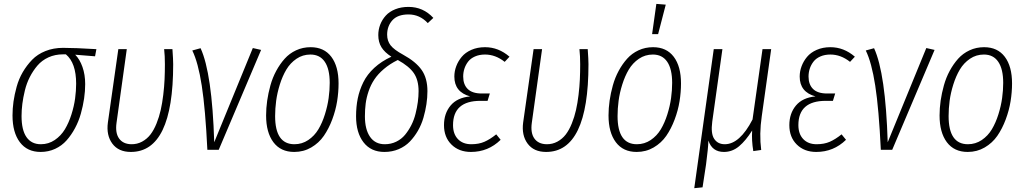

<svg xmlns="http://www.w3.org/2000/svg" viewBox="-20 -777 5316 996"><path d="M190.9 11.2Q121.1 11.2 83 -39.3Q44.9 -89.8 44.9 -178.2Q44.9 -213.4 50 -250Q55.2 -286.6 66.4 -327.1Q77.6 -367.7 98.1 -402.8Q118.7 -438 146.5 -466.8Q174.3 -495.6 215.8 -512.2Q257.3 -528.8 307.1 -528.8Q368.2 -528.8 480 -522L473.1 -484.9L370.1 -493.2Q393.6 -469.7 407.7 -429.9Q421.9 -390.1 421.9 -340.8Q421.9 -304.7 416.3 -266.1Q410.6 -227.5 399.4 -187.5Q388.2 -147.5 369.1 -112.1Q350.1 -76.7 325.4 -48.8Q300.8 -21 266.1 -4.9Q231.4 11.2 190.9 11.2ZM191.9 -28.8Q231.9 -28.8 264.2 -50.8Q296.4 -72.8 316.7 -106.4Q336.9 -140.1 350.6 -183.3Q364.3 -226.6 369.6 -266.4Q375 -306.2 375 -342.8Q375 -450.7 321.8 -495.1H307.1Q265.6 -495.1 231.4 -479.5Q197.3 -463.9 174.3 -437Q151.4 -410.2 134.8 -377.7Q118.2 -345.2 109.1 -308.1Q100.1 -271 95.9 -238.3Q91.8 -205.6 91.8 -174.8Q91.8 -102.5 117.4 -65.7Q143.1 -28.8 191.9 -28.8Z M874.5 -522Q878.4 -468.3 878.4 -443.8Q878.4 11.2 658.7 11.2Q594.7 11.2 562.7 -32Q530.8 -75.2 539.6 -141.1L593.8 -522H637.7L584.5 -140.1Q577.1 -87.4 597.7 -58.6Q618.2 -29.8 660.6 -28.8Q691.4 -28.3 717 -42.2Q742.7 -56.2 760.5 -79.3Q778.3 -102.5 792 -136.5Q805.7 -170.4 813.7 -206.3Q821.8 -242.2 826.9 -284.9Q832 -327.6 833.7 -365.5Q835.4 -403.3 835.4 -443.8Q835.4 -487.3 831.5 -522Z M1020.5 -526.9Q1080.1 -397.9 1091.3 -39.1L1291.5 -527.8L1334.5 -518.1L1114.7 0H1055.7Q1045.4 -212.4 1026.6 -333Q1007.8 -453.6 977.5 -515.1Z M1506.3 11.2Q1436 11.2 1398.2 -39.3Q1360.4 -89.8 1360.4 -178.2Q1360.4 -215.8 1366 -254.9Q1371.6 -293.9 1382.8 -334.2Q1394 -374.5 1413.1 -409.7Q1432.1 -444.8 1456.8 -472.4Q1481.4 -500 1516.1 -516.1Q1550.8 -532.2 1591.3 -532.2Q1661.1 -532.2 1698.7 -482.4Q1736.3 -432.6 1736.3 -344.2Q1736.3 -298.8 1728.8 -251.7Q1721.2 -204.6 1703.4 -157Q1685.5 -109.4 1659.9 -72.3Q1634.3 -35.2 1594.5 -12Q1554.7 11.2 1506.3 11.2ZM1507.3 -28.8Q1546.9 -28.8 1579.1 -50.5Q1611.3 -72.3 1631.6 -106.2Q1651.9 -140.1 1665.5 -183.8Q1679.2 -227.5 1684.8 -268.3Q1690.4 -309.1 1690.4 -347.2Q1690.4 -418.9 1664.8 -456.5Q1639.2 -494.1 1590.3 -494.1Q1550.3 -494.1 1518.1 -472.2Q1485.8 -450.2 1465.6 -416.3Q1445.3 -382.3 1431.6 -338.6Q1418 -294.9 1412.6 -254.2Q1407.2 -213.4 1407.2 -174.8Q1407.2 -28.8 1507.3 -28.8Z M2099.1 -741.2Q2175.3 -741.2 2228 -684.1L2199.2 -657.2Q2157.2 -702.1 2099.1 -702.1Q2043 -702.1 2015.6 -671.9Q1988.3 -641.6 1988.3 -597.2Q1988.3 -564.9 2006.1 -542Q2023.9 -519 2071.3 -493.2Q2137.2 -457 2167.2 -414.3Q2197.3 -371.6 2197.3 -304.2Q2197.3 -271 2192.1 -236.6Q2187 -202.1 2176.5 -166Q2166 -129.9 2147.9 -98.6Q2129.9 -67.4 2106 -42.5Q2082 -17.6 2048.1 -3.2Q2014.2 11.2 1974.1 11.2Q1904.3 11.2 1865.7 -38.8Q1827.1 -88.9 1827.1 -173.8Q1827.1 -223.6 1835.9 -266.6Q1844.7 -309.6 1864.7 -350.3Q1884.8 -391.1 1921.6 -425Q1958.5 -459 2010.3 -482.9Q1975.1 -505.4 1958.7 -532Q1942.4 -558.6 1942.4 -595.2Q1942.4 -623.5 1952.4 -649.4Q1962.4 -675.3 1981.2 -696Q2000 -716.8 2030.5 -729Q2061 -741.2 2099.1 -741.2ZM2043.5 -465.8Q2002 -445.3 1971.2 -418.9Q1940.4 -392.6 1921.9 -364.7Q1903.3 -336.9 1892.1 -303.7Q1880.9 -270.5 1877 -240Q1873 -209.5 1873 -173.8Q1873 -105.5 1899.7 -67.1Q1926.3 -28.8 1976.1 -28.8Q2008.3 -28.8 2035.4 -42Q2062.5 -55.2 2081.1 -77.6Q2099.6 -100.1 2113.8 -127.9Q2127.9 -155.8 2135.7 -187.3Q2143.6 -218.8 2147.5 -247.8Q2151.4 -276.9 2151.4 -304.2Q2151.4 -361.8 2126.7 -397.7Q2102.1 -433.6 2043.5 -465.8Z M2422.9 11.2Q2360.8 11.2 2322 -27.1Q2283.2 -65.4 2283.2 -127.9Q2283.2 -188.5 2317.4 -229.5Q2351.6 -270.5 2418.9 -276.9Q2336.9 -299.3 2336.9 -379.9Q2336.9 -407.2 2346.7 -433.3Q2356.4 -459.5 2375 -481.9Q2393.6 -504.4 2425 -518.3Q2456.5 -532.2 2496.1 -532.2Q2565.9 -532.2 2623 -482.9L2598.1 -456.1Q2550.3 -494.1 2496.1 -494.1Q2466.8 -494.1 2444.1 -484.1Q2421.4 -474.1 2408.4 -457.3Q2395.5 -440.4 2389.2 -420.9Q2382.8 -401.4 2382.8 -379.9Q2382.8 -338.4 2406.5 -315.2Q2430.2 -292 2479 -292H2521L2509.3 -253.9H2472.2Q2330.1 -253.9 2330.1 -127.9Q2330.1 -82 2355.5 -55.4Q2380.9 -28.8 2424.8 -28.8Q2463.9 -28.8 2492.9 -41.5Q2522 -54.2 2554.2 -80.1L2577.1 -51.8Q2512.7 11.2 2422.9 11.2Z M3028.8 -522Q3032.7 -468.3 3032.7 -443.8Q3032.7 11.2 2813 11.2Q2749 11.2 2717 -32Q2685.1 -75.2 2693.8 -141.1L2748 -522H2792L2738.8 -140.1Q2731.4 -87.4 2752 -58.6Q2772.5 -29.8 2814.9 -28.8Q2845.7 -28.3 2871.3 -42.2Q2897 -56.2 2914.8 -79.3Q2932.6 -102.5 2946.3 -136.5Q2960 -170.4 2968 -206.3Q2976.1 -242.2 2981.2 -284.9Q2986.3 -327.6 2988 -365.5Q2989.7 -403.3 2989.7 -443.8Q2989.7 -487.3 2985.8 -522Z M3384.8 -756.8 3433.6 -752.9 3394 -600.1H3362.8ZM3282.7 11.2Q3212.4 11.2 3174.6 -39.3Q3136.7 -89.8 3136.7 -178.2Q3136.7 -215.8 3142.3 -254.9Q3147.9 -293.9 3159.2 -334.2Q3170.4 -374.5 3189.5 -409.7Q3208.5 -444.8 3233.2 -472.4Q3257.8 -500 3292.5 -516.1Q3327.1 -532.2 3367.7 -532.2Q3437.5 -532.2 3475.1 -482.4Q3512.7 -432.6 3512.7 -344.2Q3512.7 -298.8 3505.1 -251.7Q3497.6 -204.6 3479.7 -157Q3461.9 -109.4 3436.3 -72.3Q3410.6 -35.2 3370.8 -12Q3331.1 11.2 3282.7 11.2ZM3283.7 -28.8Q3323.2 -28.8 3355.5 -50.5Q3387.7 -72.3 3408 -106.2Q3428.2 -140.1 3441.9 -183.8Q3455.6 -227.5 3461.2 -268.3Q3466.8 -309.1 3466.8 -347.2Q3466.8 -418.9 3441.2 -456.5Q3415.5 -494.1 3366.7 -494.1Q3326.7 -494.1 3294.4 -472.2Q3262.2 -450.2 3241.9 -416.3Q3221.7 -382.3 3208 -338.6Q3194.3 -294.9 3189 -254.2Q3183.6 -213.4 3183.6 -174.8Q3183.6 -28.8 3283.7 -28.8Z M3931.6 -173.8Q3918 -81.5 3928.7 1L3887.7 6.8Q3878.4 -49.3 3881.8 -100.1Q3849.1 -47.9 3814 -18.3Q3778.8 11.2 3735.4 11.2Q3674.3 11.2 3654.8 -47.9Q3653.8 -8.3 3642.6 76.2L3624.5 194.8L3581.5 199.2L3682.6 -522H3727.5L3674.8 -146Q3666.5 -84 3685.1 -56.4Q3703.6 -28.8 3739.7 -28.8Q3817.4 -28.8 3883.8 -157.2L3935.5 -522H3980.5Z M4214.4 11.2Q4152.3 11.2 4113.5 -27.1Q4074.7 -65.4 4074.7 -127.9Q4074.7 -188.5 4108.9 -229.5Q4143.1 -270.5 4210.4 -276.9Q4128.4 -299.3 4128.4 -379.9Q4128.4 -407.2 4138.2 -433.3Q4147.9 -459.5 4166.5 -481.9Q4185.1 -504.4 4216.6 -518.3Q4248 -532.2 4287.6 -532.2Q4357.4 -532.2 4414.6 -482.9L4389.6 -456.1Q4341.8 -494.1 4287.6 -494.1Q4258.3 -494.1 4235.6 -484.1Q4212.9 -474.1 4200 -457.3Q4187 -440.4 4180.7 -420.9Q4174.3 -401.4 4174.3 -379.9Q4174.3 -338.4 4198 -315.2Q4221.7 -292 4270.5 -292H4312.5L4300.8 -253.9H4263.7Q4121.6 -253.9 4121.6 -127.9Q4121.6 -82 4147 -55.4Q4172.4 -28.8 4216.3 -28.8Q4255.4 -28.8 4284.4 -41.5Q4313.5 -54.2 4345.7 -80.1L4368.7 -51.8Q4304.2 11.2 4214.4 11.2Z M4514.2 -526.9Q4573.7 -397.9 4585 -39.1L4785.2 -527.8L4828.1 -518.1L4608.4 0H4549.3Q4539.1 -212.4 4520.3 -333Q4501.5 -453.6 4471.2 -515.1Z M5000 11.2Q4929.7 11.2 4891.8 -39.3Q4854 -89.8 4854 -178.2Q4854 -215.8 4859.6 -254.9Q4865.2 -293.9 4876.5 -334.2Q4887.7 -374.5 4906.7 -409.7Q4925.8 -444.8 4950.4 -472.4Q4975.1 -500 5009.8 -516.1Q5044.4 -532.2 5085 -532.2Q5154.8 -532.2 5192.4 -482.4Q5230 -432.6 5230 -344.2Q5230 -298.8 5222.4 -251.7Q5214.8 -204.6 5197 -157Q5179.2 -109.4 5153.6 -72.3Q5127.9 -35.2 5088.1 -12Q5048.3 11.2 5000 11.2ZM5001 -28.8Q5040.5 -28.8 5072.8 -50.5Q5105 -72.3 5125.2 -106.2Q5145.5 -140.1 5159.2 -183.8Q5172.9 -227.5 5178.5 -268.3Q5184.1 -309.1 5184.1 -347.2Q5184.1 -418.9 5158.4 -456.5Q5132.8 -494.1 5084 -494.1Q5043.9 -494.1 5011.7 -472.2Q4979.5 -450.2 4959.2 -416.3Q4939 -382.3 4925.3 -338.6Q4911.6 -294.9 4906.2 -254.2Q4900.9 -213.4 4900.9 -174.8Q4900.9 -28.8 5001 -28.8Z"/></svg>

Font: Fira Sans Compressed ExtraLight
Style: Italic
Weight: 250
Width: 3
Italic angle: -8°
Designer: Carrois Corporate & Edenspiekermann AG
Foundry: Carrois Corporate GbR & Edenspiekermann AG
Version: Version 4.203;PS 004.203;hotconv 1.0.88;makeotf.lib2.5.64775